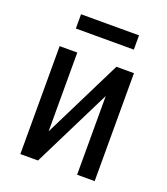

<svg xmlns="http://www.w3.org/2000/svg" viewBox="-130 -792 769 883"><g transform="rotate(20 254.5 -350.0)"><path d="M350.1 -528.3H436V0H350.1V-385.3L158.7 0H72.3V-528.3H158.7V-142.6ZM398.4 -629.9H114.7V-699.7H398.4Z"/></g></svg>

Font: MAUL Condensed
Style: Condensed Regular
Weight: 400
Designer: MAUL
Version: Version 1.0; 2020; ttfautohint (v1.8.3)